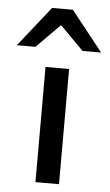

<svg xmlns="http://www.w3.org/2000/svg" viewBox="-105 -776 464 812"><g transform="rotate(5 127.0 -370.0)"><path d="M77 0V-489H177V0ZM-52 -570 83 -740H171L306 -570H227L129 -669H125L27 -570Z"/></g></svg>

Font: Mada Medium
Style: Regular
Weight: 500
Designer: Khaled Hosny
Version: Version 1.5